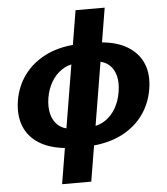

<svg xmlns="http://www.w3.org/2000/svg" viewBox="-61 -792 916 1051"><g transform="rotate(-5 397.0 -267.0)"><path d="M276.9 8.8Q186.5 0.5 128.4 -36.4Q70.3 -73.2 46.9 -133.5Q23.4 -193.8 36.1 -272.5Q49.3 -351.1 93 -410.9Q136.7 -470.7 207 -507.3Q277.3 -543.9 370.6 -550.8H513.7Q605 -543.9 663.8 -507.3Q722.7 -470.7 746.8 -410.9Q771 -351.1 757.8 -272.5Q744.6 -193.4 700.7 -132.8Q656.7 -72.3 586.2 -35.6Q515.6 1 421.4 8.8ZM237.3 204.1 393.6 -738.3H553.7L397.5 204.1ZM427.7 -94.7Q469.7 -98.6 503.4 -122.1Q537.1 -145.5 559.3 -184.1Q581.5 -222.7 589.4 -272.5Q597.7 -321.8 588.1 -359.9Q578.6 -397.9 553 -421.1Q527.3 -444.3 486.3 -448.2H366.7Q324.7 -444.3 290.8 -421.1Q256.8 -397.9 234.4 -359.9Q211.9 -321.8 203.6 -272.5Q195.8 -222.7 205.6 -184.1Q215.3 -145.5 241.2 -122.1Q267.1 -98.6 307.6 -94.7Z"/></g></svg>

Font: Inter Tight ExtraBold
Style: Italic
Weight: 800
Italic angle: -9.39999°
Designer: Rasmus Andersson
Foundry: rsms
Version: Version 3.004